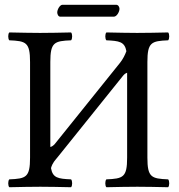

<svg xmlns="http://www.w3.org/2000/svg" viewBox="-20 -783 750 805"><path d="M598 -122V-523C598 -606 615 -611 685 -614C691 -620 691 -641 685 -647C641 -646 593.5 -645 555 -645C521.5 -645 473 -646 426 -647C420 -641 420 -620 426 -614C480 -611.7 502.5 -608.1 509.9 -568.5C504.1 -552.3 494.8 -534.2 483.5 -520L208.7 -178C201.4 -170.7 195.6 -167.3 191 -167V-523C191 -606 208 -611 278 -614C284 -620 284 -641 278 -647C234 -646 186.5 -645 148 -645C114.5 -645 66 -646 19 -647C13 -641 13 -620 19 -614C89 -611 106 -606 106 -523V-122C106 -39 89 -34 19 -31C13 -25 13 -4 19 2C64 1 112.7 0 149 0C184.6 0 233 1 278 2C284 -4 284 -25 278 -31C223.2 -33.3 200.9 -37 193.8 -78.3C200.7 -102 210.7 -110.1 222.4 -125L495.5 -465C500.4 -471 505.5 -475.5 513 -478V-122C513 -39 496 -34 426 -31C420 -25 420 -4 426 2C471 1 519.7 0 556 0C591.6 0 640 1 685 2C691 -4 691 -25 685 -31C615 -34 598 -39 598 -122ZM457 -713C470 -713 481 -734 481 -746C481 -752 477 -763 467 -763H242C231 -763 220 -743 220 -731C220 -724 224 -713 233 -713Z"/></svg>

Font: Libertinus Math
Style: Regular
Weight: 400
Designer: Philipp H. Poll
Foundry: Khaled Hosny
Version: Version 6.2